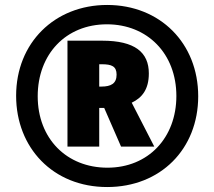

<svg xmlns="http://www.w3.org/2000/svg" viewBox="-20 -744 864 774"><path d="M412 10C627 10 779 -143 779 -356C779 -570 625 -724 412 -724C200 -724 45 -571 45 -358C45 -148 194 10 412 10ZM413 -68C249 -68 132 -185 132 -356C132 -525 245 -646 411 -646C574 -646 691 -528 691 -357C691 -189 578 -68 413 -68ZM252 -153H380V-309H400L468 -153H602L511 -330C553 -350 580 -384 580 -448C580 -533 524 -580 392 -580H252ZM389 -395H380V-485H390C430 -485 450 -477 450 -443C450 -407 427 -395 389 -395Z"/></svg>

Font: Noto Sans Arabic UI SmCn Bk
Style: Regular
Weight: 900
Width: 4
Designer: Monotype Design Team, Nadine Chahine and Nizar Qandah
Foundry: Monotype Imaging Inc.
Version: Version 2.010